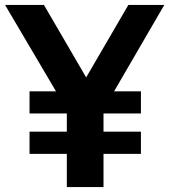

<svg xmlns="http://www.w3.org/2000/svg" viewBox="-42 -760 687 780"><path d="M78 -135V-225H229.5V-299H78V-389H185.5L-21.5 -740H136.5L308 -445.5L479.5 -740H625.5L421.5 -389H530.5V-299H378.5V-225H530.5V-135H378.5V0H229.5V-135Z"/></svg>

Font: Encode Sans Semi Condensed
Style: Bold
Weight: 700
Width: 4
Designer: Multiple Designers
Foundry: Impallari Type
Version: Version 3.000; ttfautohint (v1.8.3) -l 8 -r 50 -G 200 -x 14 